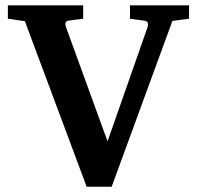

<svg xmlns="http://www.w3.org/2000/svg" viewBox="-20 -691 746 727"><path d="M632.8 -611.8 402.8 16.1H308.1L74.2 -610.8L9.8 -620.1V-670.9H294.9V-620.1L238.8 -612.8Q230 -611.3 228.3 -604.2Q226.6 -597.2 229 -590.8L387.2 -155.8L540 -591.8Q541.5 -598.1 539.3 -604.7Q537.1 -611.3 525.9 -612.8L472.2 -620.1V-670.9H695.8V-620.1Z"/></svg>

Font: Charis SIL Cyr
Style: Bold
Weight: 700
Foundry: SIL International
Version: Version 5.000